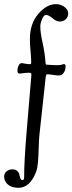

<svg xmlns="http://www.w3.org/2000/svg" viewBox="-40 -730 350 928"><path d="M150.4 -77.1Q147.9 -52.7 147 -13.7Q146 25.4 143.6 53.7Q141.1 82 134.8 99.6Q105.5 177.7 48.8 177.7Q17.1 177.7 -1.5 162.1Q-20 146.5 -20 123Q-20 107.4 -7.8 97.9Q4.4 88.4 21 88.4Q39.6 88.4 49.8 103.5Q52.2 106.9 54.2 116.9Q56.2 127 59.3 133.8Q62.5 140.6 69.3 140.6Q76.7 140.6 76.7 125.5Q76.7 50.8 88.4 -89.8L111.3 -362.8Q111.8 -368.7 111.6 -372.1Q111.3 -375.5 108.9 -377Q106.4 -378.4 100.6 -378.4Q87.4 -378.4 74.5 -376.5Q61.5 -374.5 56.6 -374.5Q49.8 -374.5 47.1 -377.4Q44.4 -380.4 44.4 -390.6Q44.4 -401.4 50 -413.1Q55.7 -424.8 64.5 -424.8Q69.3 -424.8 80.3 -422.4Q91.3 -419.9 104.5 -419.9Q107.4 -419.9 108.6 -420.4Q109.9 -420.9 110.4 -424.1Q110.8 -427.2 110.8 -434.6Q110.4 -452.1 107.4 -485.1Q104.5 -518.1 104.5 -541Q104.5 -615.7 145 -662.8Q185.5 -710 230.5 -710Q252.9 -710 271.2 -696.8Q289.6 -683.6 289.6 -665.5Q289.6 -647 277.3 -636.5Q265.1 -626 248.5 -626Q232.4 -626 214.1 -641.8Q195.8 -657.7 181.6 -657.7Q171.9 -657.7 163.3 -637.5Q154.8 -617.2 154.8 -601.6Q154.8 -573.2 165.8 -523.4Q176.8 -473.6 179.7 -430.7Q179.7 -426.8 180.4 -424.3Q181.2 -421.9 181.4 -420.4Q181.6 -418.9 183.3 -418.2Q185.1 -417.5 185.5 -417.2Q186 -417 188.7 -417Q191.4 -417 191.9 -417Q214.8 -415 237.8 -415Q251.5 -415 259.3 -417.7Q267.1 -420.4 268.6 -420.4Q276.9 -420.4 276.9 -410.2Q276.9 -391.1 269 -379.9Q260.3 -365.2 243.2 -365.2Q234.9 -365.2 215.3 -368.2Q195.8 -371.1 187.5 -371.1Q182.6 -371.1 180.7 -356Z"/></svg>

Font: Cooper*
Style: Italic
Weight: 400
Italic angle: -7°
Designer: Owen Earl
Foundry: indestructible type*
Version: Version 0.001